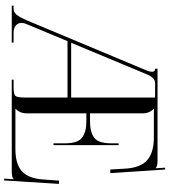

<svg xmlns="http://www.w3.org/2000/svg" viewBox="36 -833 835 947"><g transform="rotate(90 453.5 -359.5)"><path d="M461 -707H389Q364 -707 347 -667L191 -293H461ZM461 -275H183L98 -71Q93 -59 93 -48Q93 -31 106 -20Q119 -9 141 -9H190V0H8V-9H24Q41 -9 53.5 -25Q66 -41 79 -71L328 -666Q334 -682 334 -692Q334 -707 319 -707V-719H772Q800 -719 809 -710H810L807 -756L816 -757L834 -486H816L812 -556Q808 -635 770 -668Q732 -701 658 -701H517V-700Q539 -678 539 -648V-386H579Q631 -386 659 -406.5Q687 -427 687 -492V-527H696V-206H687V-261Q687 -326 658.5 -347Q630 -368 579 -368H539V-71Q539 -41 517 -19V-18H716Q789 -18 824.5 -50Q860 -82 865 -153L871 -233H887L870 38L861 37L864 -9H863Q854 0 826 0H373V-9H408Q444 -9 452.5 -17.5Q461 -26 461 -62Z"/></g></svg>

Font: FoglihtenNo06
Style: Regular
Weight: 500
Designer: gluk (gluksza@wp.pl)
Foundry: gluk (gluksza@wp.pl)
Version: Version 0.76